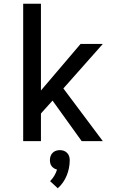

<svg xmlns="http://www.w3.org/2000/svg" viewBox="-20 -755 640 1027"><path d="M417 0 261 -217 199 -148V0H104V-735H199V-271L411 -520H530L319 -282L530 0ZM289 252 248 214Q261 201 270.5 185Q280 169 285 152Q277 150 269.5 145.5Q262 141 256.5 134Q251 127 249 118.5Q247 110 247 101Q247 90 250.5 80Q254 70 261.5 62.5Q269 55 279 51.5Q289 48 300 48Q311 48 321 51.5Q331 55 338.5 62.5Q346 70 349.5 80Q353 90 353 101Q353 122 349 143Q345 164 337 183.5Q329 203 317 220.5Q305 238 289 252Z"/></svg>

Font: Iosevka Medium Extended
Style: Regular
Weight: 500
Width: 7
Monospace: yes
Designer: Belleve Invis
Foundry: Belleve Invis
Version: Version 32.5.0; ttfautohint (v1.8.4)